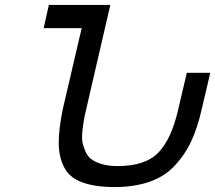

<svg xmlns="http://www.w3.org/2000/svg" viewBox="-20 -749 872 778"><path d="M311 -11Q260 -30 239 -73Q218 -115 218 -170Q218 -226 234 -305L311 -635H157L178 -729H427L329 -305Q322 -276 320 -262Q317 -246 314 -218Q311 -191 314 -174Q317 -157 326 -136Q335 -115 350 -104Q368 -91 393 -84Q422 -76 457 -76Q570 -76 623 -132Q675 -187 702 -305L737 -454H832L797 -305Q781 -234 756 -179Q732 -126 692 -82Q651 -36 590 -14Q527 9 445 9Q363 9 311 -11Z"/></svg>

Font: Miedinger
Style: Italic
Weight: 400
Italic angle: -13°
Version: Version 001.000